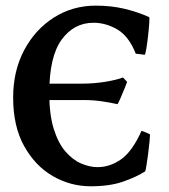

<svg xmlns="http://www.w3.org/2000/svg" viewBox="-20 -650 604 685"><path d="M321.8 -629.9Q376 -629.9 422.9 -618.9Q469.7 -607.9 512.2 -588.9Q513.7 -588.4 512.5 -568.1Q511.2 -547.9 508.3 -522Q505.4 -496.1 502 -475.8Q498.5 -455.6 496.1 -454.6L464.4 -458.5Q439.9 -520.5 398.9 -544.7Q357.9 -568.8 313.5 -568.8Q243.7 -568.8 199.7 -508.3Q155.8 -447.8 155.8 -317.9Q155.8 -241.7 171.6 -190.7Q187.5 -139.6 213.4 -109.6Q239.3 -79.6 269.5 -66.7Q299.8 -53.7 328.1 -53.7Q372.1 -53.7 411.9 -81.5Q451.7 -109.4 484.9 -183.1Q489.3 -182.1 501 -177.2Q512.7 -172.4 515.1 -170.4Q515.1 -162.6 513.2 -142.6Q511.2 -122.6 508.3 -99.6Q505.4 -76.7 502.4 -59.1Q499.5 -41.5 498 -38.6Q464.8 -17.6 417.7 -1.5Q370.6 14.6 303.7 14.6Q231.4 14.6 168.5 -21.7Q105.5 -58.1 66.2 -128.7Q26.9 -199.2 26.9 -301.8Q26.9 -396.5 65.9 -470.5Q105 -544.4 171.9 -587.2Q238.8 -629.9 321.8 -629.9ZM116.7 -351.6H273.4Q313.5 -351.6 353.8 -357.9Q394 -364.3 418.9 -373.5L433.6 -357.9Q432.1 -353 425 -335.7Q418 -318.4 410.4 -301Q402.8 -283.7 399.4 -278.3Q373 -284.2 342.8 -288.6Q312.5 -293 282.2 -293H116.2L104 -321.3Z"/></svg>

Font: Gentium Plus
Style: Bold
Weight: 700
Designer: Victor Gaultney, Annie Olsen, Iska Routamaa, Becca Hirsbrunner
Foundry: SIL International
Version: Version 6.101